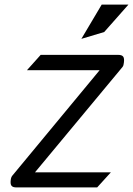

<svg xmlns="http://www.w3.org/2000/svg" viewBox="-20 -820 582 840"><path d="M336 -650 436 -680 542 -800H425ZM158 -580 98 -513H416L36 -54C31 -49 28 -42 27 -33C24 -9 30 0 53 0H405L465 -66H133L516 -527C520 -532 521 -538 522 -546C525 -570 520 -580 496 -580Z"/></svg>

Font: Charger
Style: It
Weight: 400
Designer: Jasper
Foundry: Cannot Into Space Fonts
Version: Version 0.98